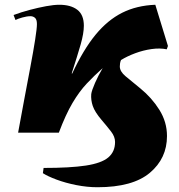

<svg xmlns="http://www.w3.org/2000/svg" viewBox="-20 -557 751 806"><path d="M389 229Q346 229 300.5 220Q255 211 217.5 197Q180 183 160 170L163 148Q275 148 340.5 138Q406 128 434.5 104Q463 80 463 39Q463 17 446.5 -4.5Q430 -26 406 -54Q378 -87 369.5 -112Q361 -137 363 -162Q365 -177 379 -209Q393 -241 411 -271Q375 -239 344 -206Q313 -173 284.5 -125Q256 -77 227 0H56Q68 -66 81.5 -138Q95 -210 107.5 -276Q120 -342 127.5 -390Q135 -438 135 -456Q135 -475 127 -482Q119 -489 108 -489Q93 -489 73.5 -483.5Q54 -478 45 -473L37 -494Q69 -506 105 -515.5Q141 -525 173.5 -531Q206 -537 229 -537Q277 -537 304.5 -516Q332 -495 332 -449Q332 -417 318.5 -370Q305 -323 281 -249L283 -248Q330 -349 381 -411Q432 -473 493 -503.5Q554 -534 632 -537L685 -364L680 -350Q651 -356 616 -351Q581 -346 547.5 -333.5Q514 -321 488 -305Q485 -298 484 -291Q483 -284 483 -278Q483 -257 507 -237Q531 -217 569 -186Q617 -147 649 -96Q681 -45 681 14Q681 108 609 168.5Q537 229 389 229Z"/></svg>

Font: Literata 72pt Black
Style: Italic
Weight: 900
Italic angle: -2°
Designer: Latin by Veronika Burian and Jose Scaglione. Greek by Irene Vlachou. Cyrillic by Vera Evstafieva
Foundry: TypeTogether
Version: Version 3.002